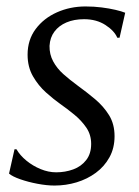

<svg xmlns="http://www.w3.org/2000/svg" viewBox="-20 -565 432 595"><path d="M350.5 -448H343.5Q334.5 -469.5 306.8 -487.5Q279 -505.5 240.5 -505.5Q209.5 -505.5 186 -495.5Q162.5 -485.5 148.8 -467.2Q135 -449 133.5 -423Q133 -396.5 144.8 -374.8Q156.5 -353 176.5 -335.2Q196.5 -317.5 219 -301Q248 -280 274.5 -257.8Q301 -235.5 318 -208Q335 -180.5 335 -143Q335 -106 319.2 -77.5Q303.5 -49 277 -29.5Q250.5 -10 217.5 0Q184.5 10 149 10Q125 10 96 4.5Q67 -1 42.8 -9.5Q18.5 -18 8 -27L25 -102.5H31Q42 -83.5 61.8 -67.2Q81.5 -51 105.8 -41Q130 -31 154 -31Q182 -31 206.8 -40Q231.5 -49 247 -68.8Q262.5 -88.5 262.5 -119Q262.5 -147.5 247.5 -169.5Q232.5 -191.5 210.2 -209.8Q188 -228 166.5 -243Q146 -257.5 122.5 -278.5Q99 -299.5 82.2 -328.5Q65.5 -357.5 65.5 -395.5Q65.5 -441.5 90.5 -475Q115.5 -508.5 156.5 -526.8Q197.5 -545 245 -545Q271 -545 294.8 -542Q318.5 -539 337.8 -534.5Q357 -530 368 -525.5Z"/></svg>

Font: Merriweather 72pt Light
Style: Italic
Weight: 300
Italic angle: -7.8°
Version: Version 2.101